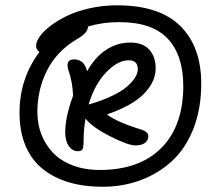

<svg xmlns="http://www.w3.org/2000/svg" viewBox="-20 -841 839 730"><path d="M369.1 -130.9Q299.8 -130.9 243.2 -147.5Q186.5 -164.1 143.8 -197.5Q101.1 -231 77.6 -285.6Q54.2 -340.3 54.2 -412.1Q54.2 -542.5 129.9 -643.1Q117.2 -652.3 117.2 -667Q117.2 -682.1 130.9 -701.9Q144.5 -721.7 171.9 -742.7Q199.2 -763.7 235.4 -781Q271.5 -798.3 321.3 -809.6Q371.1 -820.8 424.8 -820.8Q585.9 -820.8 665.5 -742.2Q745.1 -663.6 745.1 -522.9Q745.1 -427.2 715.3 -351.6Q685.5 -275.9 633.5 -228.3Q581.5 -180.7 514.2 -155.8Q446.8 -130.9 369.1 -130.9ZM122.1 -415Q122.1 -369.6 137.2 -330.3Q152.3 -291 181.2 -260.5Q210 -230 255.9 -212.4Q301.8 -194.8 358.9 -194.8Q510.3 -194.8 593.5 -278.6Q676.8 -362.3 676.8 -514.2Q676.8 -631.3 617.4 -694.3Q558.1 -757.3 432.1 -756.8Q369.6 -756.8 314.9 -740.2Q314 -726.6 303.5 -715.1Q293 -703.6 267.1 -689Q194.3 -644 158.2 -572Q122.1 -500 122.1 -415ZM275.9 -266.1Q255.9 -266.1 241.9 -285.2Q228 -304.2 228 -338.9Q228 -396 257.8 -477.1Q256.3 -527.3 240.2 -574.2Q227.5 -615.2 262.2 -615.2Q300.3 -615.2 311 -569.8Q341.3 -624 383.5 -651.6Q425.8 -679.2 475.1 -679.2Q523.4 -679.2 547.6 -652.1Q571.8 -625 571.8 -581.1Q571.8 -529.8 526.9 -484.1Q481.9 -438.5 386.2 -405.8Q426.3 -377 502 -353Q524.9 -347.2 534.4 -340.3Q543.9 -333.5 543.9 -323.2Q543.9 -307.1 531 -297.6Q518.1 -288.1 495.1 -288.1Q466.8 -288.1 398.7 -322.8Q330.6 -357.4 305.2 -390.1Q297.9 -351.6 297.9 -305.2Q297.9 -280.8 293.5 -273.4Q289.1 -266.1 275.9 -266.1ZM469.2 -611.8Q428.2 -611.8 384.3 -566.7Q340.3 -521.5 316.9 -443.8L320.8 -444.8Q370.1 -459 407.2 -477.1Q444.3 -495.1 464.6 -513.2Q484.9 -531.2 494.4 -547.4Q503.9 -563.5 503.9 -578.1Q503.9 -611.8 469.2 -611.8Z"/></svg>

Font: Shantell Sans Irregular Bouncy
Style: Regular
Weight: 300
Designer: Stephen Nixon, Anya Danilova, Shantell Martin
Foundry: Arrow Type
Version: Version 1.006;[9816181b4]